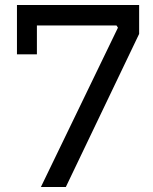

<svg xmlns="http://www.w3.org/2000/svg" viewBox="-20 -750 614 770"><path d="M453 -639 447 -648H128V-532H48V-730H538V-614L244 0H144Z"/></svg>

Font: Sora-SIA
Style: Regular
Weight: 400
Designer: Jonathan Barnbrook, Julián Moncada
Foundry: Barnbrook Fonts
Version: Version 2.000